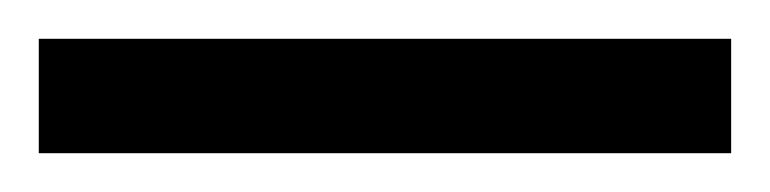

<svg xmlns="http://www.w3.org/2000/svg" viewBox="-23 63 397 99"><path d="M-3 142H354V83H-3Z"/></svg>

Font: Noto Serif Devanagari ExtraCondensed ExtraLight
Style: Regular
Weight: 200
Width: 2
Designer: Universal Thirst, Indian Type Foundry and the Monotype Design Team
Foundry: Monotype Imaging Inc.
Version: Version 2.004